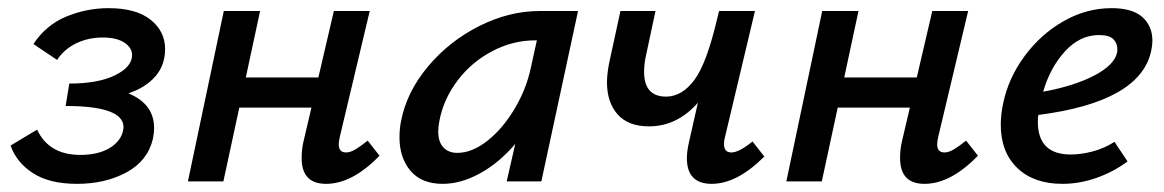

<svg xmlns="http://www.w3.org/2000/svg" viewBox="-20 -445 2856 471"><path d="M295 -216Q358 -190 358 -131Q358 -118 355 -104Q342 -50 290 -22Q238 6 169 6Q101 6 60.5 -20.5Q20 -47 6 -88L71 -127Q100 -65 177 -65Q219 -65 246.5 -80.5Q274 -96 281 -121Q283 -129 283 -133Q283 -185 141 -185L150 -240Q221 -240 262.5 -260.5Q304 -281 304 -310Q304 -328 285 -340.5Q266 -353 232 -353Q197 -353 167.5 -339Q138 -325 120 -298L62 -337Q93 -384 143 -404.5Q193 -425 246 -425Q314 -425 349.5 -396.5Q385 -368 385 -325Q385 -285 361 -257.5Q337 -230 295 -216Z M911 -63Q844 6 780 6Q720 6 720 -57Q720 -80 725 -100L744 -181H567L528 0H441L529 -418H618L583 -255H761L799 -418H887L814 -111Q811 -99 811 -91Q811 -71 829 -71Q839 -71 851 -78Q863 -85 882 -100Z M1398 -418 1308 0H1223L1244 -92Q1205 -46 1158 -20Q1111 6 1066 6Q1014 6 987 -26Q960 -58 960 -108Q960 -130 964 -149Q978 -220 1030 -282Q1082 -344 1155.5 -381Q1229 -418 1304 -418ZM1282 -278 1297 -346H1293Q1238 -346 1187.5 -319.5Q1137 -293 1102.5 -247.5Q1068 -202 1058 -149Q1055 -134 1055 -123Q1055 -97 1067.5 -83.5Q1080 -70 1102 -70Q1138 -70 1175.5 -99.5Q1213 -129 1242 -177.5Q1271 -226 1282 -278Z M1855 -61Q1788 6 1726 6Q1665 6 1665 -57Q1665 -75 1671 -100L1692 -193Q1641 -135 1572 -135Q1521 -135 1495 -164.5Q1469 -194 1469 -243Q1469 -262 1474 -289L1502 -418H1588L1566 -315Q1560 -290 1560 -269Q1560 -208 1614 -208Q1653 -208 1683.5 -249Q1714 -290 1740 -402L1744 -418H1832L1759 -111Q1756 -101 1756 -92Q1756 -71 1774 -71Q1793 -71 1826 -98Z M2379 -63Q2312 6 2248 6Q2188 6 2188 -57Q2188 -80 2193 -100L2212 -181H2035L1996 0H1909L1997 -418H2086L2051 -255H2229L2267 -418H2355L2282 -111Q2279 -99 2279 -91Q2279 -71 2297 -71Q2307 -71 2319 -78Q2331 -85 2350 -100Z M2807 -345Q2807 -334 2804 -320Q2777 -195 2527 -163Q2526 -157 2526 -146Q2526 -66 2607 -66Q2632 -66 2660.5 -73.5Q2689 -81 2714 -97L2746 -49Q2711 -23 2669.5 -8.5Q2628 6 2586 6Q2516 6 2475.5 -33Q2435 -72 2435 -139Q2435 -164 2441 -192Q2454 -254 2493.5 -307.5Q2533 -361 2589 -393Q2645 -425 2707 -425Q2758 -425 2782.5 -403Q2807 -381 2807 -345ZM2721 -324Q2721 -339 2711 -349Q2701 -359 2676 -359Q2629 -359 2592.5 -319Q2556 -279 2539 -220Q2615 -234 2664 -259.5Q2713 -285 2720 -315Q2721 -318 2721 -324Z"/></svg>

Font: Ysabeau Semibold
Style: Italic
Weight: 600
Italic angle: -12°
Designer: Christian Thalmann (Catharsis Fonts)
Version: Version 0.003